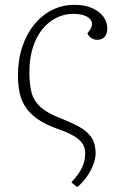

<svg xmlns="http://www.w3.org/2000/svg" viewBox="-20 -538 496 791"><path d="M298 233 274 213Q306 179 318.5 151.5Q331 124 331 93Q331 71 320 54Q309 37 283 21.5Q257 6 209 -10Q162 -28 132 -49.5Q102 -71 84.5 -98Q67 -125 60.5 -157Q54 -189 54 -226Q54 -292 72 -345.5Q90 -399 121.5 -437.5Q153 -476 195 -497Q237 -518 286 -518Q330 -518 360 -504.5Q390 -491 406 -469Q422 -447 422 -421Q422 -398 411 -386Q400 -374 381 -374Q367 -374 356.5 -381Q346 -388 340 -400L350 -414Q355 -421 357 -427.5Q359 -434 359 -439Q359 -458 338 -469.5Q317 -481 281 -481Q245 -481 212 -464.5Q179 -448 154 -417Q129 -386 115 -341Q101 -296 101 -239Q101 -195 109 -160.5Q117 -126 144.5 -99.5Q172 -73 229 -51Q277 -32 309 -14Q341 4 357.5 29.5Q374 55 374 93Q374 115 364 141Q354 167 337.5 190.5Q321 214 298 233Z"/></svg>

Font: Literata 18pt ExtraLight
Style: Italic
Weight: 250
Italic angle: -2°
Designer: Latin by Veronika Burian and Jose Scaglione. Greek by Irene Vlachou. Cyrillic by Vera Evstafieva
Foundry: TypeTogether
Version: Version 3.103;gftools[0.9.29]